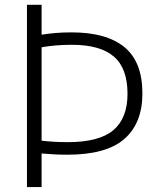

<svg xmlns="http://www.w3.org/2000/svg" viewBox="-20 -760 650 780"><path d="M89.5 0V-740.5H149V-619Q173 -623 203.5 -625.8Q234 -628.5 271 -628.5Q412 -628.5 485.2 -568.8Q558.5 -509 558.5 -380.5Q558.5 -259.5 485.2 -195.5Q412 -131.5 253.5 -131.5Q226 -131.5 201.2 -132.8Q176.5 -134 149 -136.5V0ZM254.5 -182.5Q383 -182.5 440.5 -231.2Q498 -280 498 -379Q498 -483 442.2 -530.5Q386.5 -578 273 -578Q238 -578 207.8 -575.5Q177.5 -573 149 -568V-188.5Q175 -185.5 200.2 -184Q225.5 -182.5 254.5 -182.5Z"/></svg>

Font: Encode Sans SC Condensed Thin Light
Style: Regular
Weight: 300
Version: Version 3.002